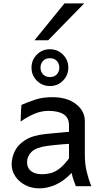

<svg xmlns="http://www.w3.org/2000/svg" viewBox="-20 -1062 587 1095"><path d="M463.9 -371.1V-180.7Q463.9 -127.9 474.1 -84.5Q484.4 -41 500.5 0H412.6Q407.7 -11.7 400.6 -32Q393.6 -52.2 388.2 -75.7Q345.2 -29.8 297.9 -8.8Q250.5 12.2 205.1 12.2Q159.2 12.2 123.3 -6.8Q87.4 -25.9 66.9 -57.1Q46.4 -88.4 46.4 -124.5Q46.4 -161.6 63.7 -198.7Q81.1 -235.8 123.8 -263.2Q166.5 -290.5 241.7 -297.9Q258.8 -299.8 286.1 -302.2Q313.5 -304.7 338.6 -307.1Q363.8 -309.6 373.5 -310.1V-346.7Q373.5 -391.1 342.5 -410.4Q311.5 -429.7 256.3 -429.7Q217.8 -429.7 179.2 -414.3Q140.6 -398.9 97.7 -368.7Q98.1 -379.4 98.6 -397.9Q99.1 -416.5 100.1 -435.1Q101.1 -453.6 102.5 -463.9Q139.6 -480 181.2 -493.9Q222.7 -507.8 278.3 -507.8Q362.8 -507.8 413.3 -468.5Q463.9 -429.2 463.9 -371.1ZM373.5 -158.7V-241.7Q361.3 -241.2 336.9 -239Q312.5 -236.8 287.4 -234.4Q262.2 -231.9 246.6 -229.5Q184.6 -220.7 159.4 -195.6Q134.3 -170.4 134.3 -136.7Q134.3 -104 157 -86.2Q179.7 -68.4 219.7 -68.4Q244.6 -68.4 268.8 -74.5Q293 -80.6 318.6 -99.9Q344.2 -119.1 373.5 -158.7ZM318.4 -676.3Q318.4 -698.2 304.4 -714.1Q290.5 -730 264.6 -730Q239.3 -730 225.1 -714.1Q210.9 -698.2 210.9 -676.3Q210.9 -654.3 225.1 -638.4Q239.3 -622.6 264.6 -622.6Q290.5 -622.6 304.4 -638.4Q318.4 -654.3 318.4 -676.3ZM159.7 -676.3Q159.7 -720.2 190.2 -750.7Q220.7 -781.2 264.6 -781.2Q308.6 -781.2 339.1 -750.7Q369.6 -720.2 369.6 -676.3Q369.6 -632.3 339.1 -601.8Q308.6 -571.3 264.6 -571.3Q220.7 -571.3 190.2 -601.8Q159.7 -632.3 159.7 -676.3ZM347.7 -1042.5H460L254.9 -832.5H176.8Z"/></svg>

Font: Andika LitF DSA DSG
Style: Regular
Weight: 400
Designer: Victor Gaultney, Annie Olsen, Julie Remington, Don Collingsworth, Eric Hays, Becca Hirsbrunner
Foundry: SIL International
Version: Version 6.200 ; LitF DSA DSG; ttfautohint (v1.8.3.10-c5d8)